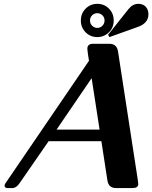

<svg xmlns="http://www.w3.org/2000/svg" viewBox="-20 -961 778 981"><path d="M20 0Q3.4 0 3.4 -12.7Q3.4 -18.1 7.8 -24.4L434.6 -650.4L428.7 -689Q426.3 -705.1 426.3 -711.9Q426.3 -737.3 455.6 -737.3H538.1Q577.1 -737.3 583 -698.2L683.1 -48.3Q686.5 -26.4 686.5 -21Q686.5 0 656.2 0H573.7Q534.7 0 528.8 -39.1L498 -239.7H228.5L79.6 -24.4Q62.5 0 43 0ZM488.8 -298.8 448.2 -561.5 269 -298.8ZM477.1 -893.6Q461.4 -893.6 450.7 -882.8Q439.9 -872.1 439.9 -856.4Q439.9 -840.3 450.7 -829.6Q461.9 -818.4 477.1 -818.4Q492.7 -818.4 503.4 -829.6Q514.2 -840.8 514.2 -856.4Q514.2 -872.1 503.2 -882.8Q492.2 -893.6 477.1 -893.6ZM477.1 -941.4Q512.2 -941.4 536.6 -917Q561 -892.6 561 -856.4Q561 -819.8 536.6 -795.9Q511.7 -771.5 477.1 -771.5Q441.9 -771.5 417.5 -795.9Q393.1 -820.3 393.1 -856.4Q393.1 -892.6 417.7 -917Q442.4 -941.4 477.1 -941.4ZM686 -941.4Q717.8 -941.4 731.4 -917Q738.3 -904.8 738.3 -887.7Q738.3 -842.8 685.1 -823.7L539.1 -771.5L532.2 -783.2L635.3 -913.1Q657.7 -941.4 686 -941.4Z"/></svg>

Font: Cursive Sans
Style: Bold
Weight: 700
Italic angle: -15°
Designer: Wojciech Kalinowski "wmk69" (wmk69@o2.pl)
Foundry: Wojciech Kalinowski "wmk69" (wmk69@o2.pl)
Version: Wersja 3.1.0; 2022-02-18